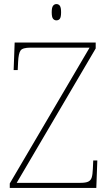

<svg xmlns="http://www.w3.org/2000/svg" viewBox="-20 -923 538 943"><path d="M28 0V-22L420 -689H130Q91 -689 81 -675Q71 -661 69 -620L67 -579H47L52 -714H450V-685L62 -25H375Q401 -25 413.5 -31Q426 -37 430.5 -51.5Q435 -66 436 -93L438 -135H458L453 0ZM257 -823Q247 -823 240.5 -831Q234 -839 234 -863Q234 -886 240.5 -894.5Q247 -903 257 -903Q268 -903 274 -894.5Q280 -886 280 -863Q280 -839 274 -831Q268 -823 257 -823Z"/></svg>

Font: Noto Serif Khmer Thin
Style: Regular
Weight: 250
Version: Version 2.003